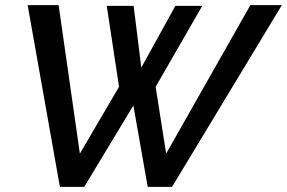

<svg xmlns="http://www.w3.org/2000/svg" viewBox="-20 -730 1121 750"><path d="M88 -710H209L292 -130L445 -391L397 -707H502L532 -466L665 -707H770L588 -391L629 -130L958 -710H1081L652 0H557L501 -318L309 0H214Z"/></svg>

Font: Raleway Thin SemiBold
Style: Italic
Weight: 600
Italic angle: -12°
Version: Version 4.026